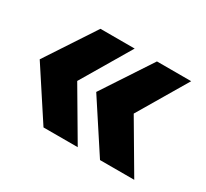

<svg xmlns="http://www.w3.org/2000/svg" viewBox="-86 -571 657 612"><g transform="rotate(30 243.0 -264.5)"><path d="M128 -446H254L147 -265L254 -83H128L9 -265ZM336 -446H462L355 -265L462 -83H336L217 -265Z"/></g></svg>

Font: Argentum Sans SemiBold
Style: Regular
Weight: 600
Designer: Julieta Ulanovsky (Modified by Cristiano Sobral)
Foundry: Julieta Ulanovsky
Version: Version 5.001;November 22, 2018;FontCreator 11.5.0.2425 64-b